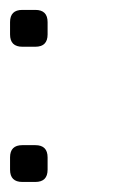

<svg xmlns="http://www.w3.org/2000/svg" viewBox="-20 -362 228 382"><path d="M30.3 -73.2H24.4Q0 -73.2 0 -48.8V-24.4Q0 0 24.4 0H30.3ZM24.9 0H50.3Q74.7 0 74.7 -24.4V-48.8Q74.7 -73.2 50.3 -73.2H24.9ZM30.3 -342.3H24.4Q0 -342.3 0 -317.9V-293.5Q0 -269 24.4 -269H30.3ZM24.9 -269H50.3Q74.7 -269 74.7 -293.5V-317.9Q74.7 -342.3 50.3 -342.3H24.9Z"/></svg>

Font: Daray
Style: Regular
Weight: 400
Designer: Maxim Raikov
Foundry: Maxim Raikov
Version: Version 1.00 May 24, 2021, initial release